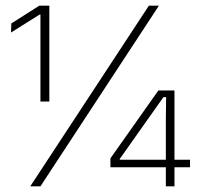

<svg xmlns="http://www.w3.org/2000/svg" viewBox="-20 -659 702 679"><path d="M154.5 -300H123V-607.5H120L19 -544L20 -576L119 -639H154.5ZM123 0H87L506.5 -639H542ZM597 0H566.5V-240.5L567.5 -315.5H558L403.5 -97V-82.5L388.5 -94H652V-67.5H370.5V-99L540 -339H597Z"/></svg>

Font: Anek Devanagari Medium ExtraLight
Style: Regular
Weight: 250
Version: Version 1.003